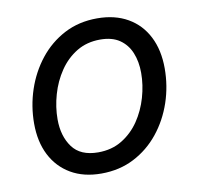

<svg xmlns="http://www.w3.org/2000/svg" viewBox="-67 -618 726 700"><g transform="rotate(-10 295.5 -268.0)"><path d="M253.9 11.7Q188.5 11.7 141.4 -15.9Q94.2 -43.5 68.8 -93.3Q43.5 -143.1 43.5 -210Q43.5 -274.4 63.7 -335Q84 -395.5 122.1 -443.6Q160.2 -491.7 214.1 -520Q268.1 -548.3 335.9 -548.3Q401.4 -548.3 449 -521Q496.6 -493.7 522 -443.6Q547.4 -393.6 547.4 -326.2Q547.4 -260.7 526.9 -200.2Q506.3 -139.6 467.8 -91.8Q429.2 -43.9 375.2 -16.1Q321.3 11.7 253.9 11.7ZM255.9 -66.4Q306.2 -66.4 344.2 -89.6Q382.3 -112.8 408 -150.6Q433.6 -188.5 446.8 -234.1Q460 -279.8 460 -324.7Q460 -366.7 446.5 -399.4Q433.1 -432.1 405.3 -451.2Q377.4 -470.2 333.5 -470.2Q284.2 -470.2 246.3 -447.3Q208.5 -424.3 182.6 -386Q156.7 -347.7 143.6 -301.8Q130.4 -255.9 130.4 -210.4Q130.4 -148.4 160.4 -107.4Q190.4 -66.4 255.9 -66.4Z"/></g></svg>

Font: Inter 17pt
Style: Italic
Weight: 400
Italic angle: -9.3988°
Version: Version 4.001;git-66647c0bb